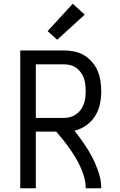

<svg xmlns="http://www.w3.org/2000/svg" viewBox="-20 -1004 640 1024"><path d="M88 0V-735H319Q347 -735 375 -729.5Q403 -724 427 -710Q451 -696 470 -674.5Q489 -653 500 -627.5Q511 -602 515.5 -574Q520 -546 520 -518Q520 -484 513 -449.5Q506 -415 487.5 -385.5Q469 -356 440 -335.5Q411 -315 377 -307Q404 -273 428.5 -237.5Q453 -202 472.5 -164Q492 -126 506 -84.5Q520 -43 520 0H437Q437 -29 429.5 -57Q422 -85 410 -111.5Q398 -138 383 -163Q368 -188 351.5 -211.5Q335 -235 317 -257.5Q299 -280 280 -302H171V0ZM319 -375Q337 -375 354 -379.5Q371 -384 385.5 -394Q400 -404 410.5 -418.5Q421 -433 427 -449.5Q433 -466 435 -483.5Q437 -501 437 -518Q437 -536 435 -553.5Q433 -571 427 -587.5Q421 -604 410.5 -618.5Q400 -633 385.5 -643Q371 -653 354 -657Q337 -661 319 -661H171V-375ZM285 -792 234 -838 368 -984 432 -926Z"/></svg>

Font: Bmono
Style: Regular
Weight: 400
Monospace: yes
Designer: Belleve Invis
Foundry: Belleve Invis
Version: Version 11.2.2; ttfautohint (v1.8.2)